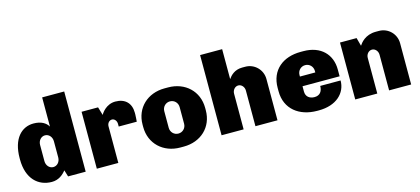

<svg xmlns="http://www.w3.org/2000/svg" viewBox="-59 -1188 3638 1665"><g transform="rotate(-15 1760.0 -355.0)"><path d="M551 0V-720H353V-458C332 -493 292 -521 221 -521C114 -521 28 -436 28 -261V-250C28 -75 125 10 246 10C307 10 347 -24 375 -59L393 0ZM291 -396C326 -396 353 -365 353 -326V-181C353 -142 326 -111 291 -111C256 -111 229 -142 229 -181V-326C229 -365 256 -396 291 -396Z M956 -521C873 -521 828 -452 821 -437L799 -511H651V0H844V-328C844 -356 863 -378 887 -378C910 -378 929 -356 929 -328V-304H1091L1093 -329C1094 -344 1095 -359 1095 -367V-384C1095 -468 1045 -521 956 -521Z M1430 -521H1398C1246 -521 1133 -417 1133 -266V-245C1133 -95 1246 10 1398 10H1430C1582 10 1695 -93 1695 -245V-266C1695 -417 1582 -521 1430 -521ZM1414 -400C1453 -400 1483 -369 1483 -330V-181C1483 -142 1453 -111 1414 -111C1375 -111 1345 -142 1345 -181V-330C1345 -369 1375 -400 1414 -400Z M1969 -451V-720H1771V0H1969V-320C1969 -353 1993 -380 2022 -380C2051 -380 2075 -353 2075 -320V0H2273V-371C2273 -454 2206 -521 2123 -521H2095C2026 -521 1988 -479 1969 -451Z M2645 -521H2620C2461 -521 2347 -431 2347 -271V-240C2347 -80 2468 10 2627 10H2642C2800 10 2891 -79 2891 -192H2708C2708 -143 2684 -111 2636 -111C2593 -111 2559 -134 2559 -181V-229H2892V-291C2892 -424 2802 -521 2645 -521ZM2628 -400C2667 -400 2697 -369 2697 -330V-316H2559V-330C2559 -369 2589 -400 2628 -400Z M3323 -521H3295C3199 -521 3155 -460 3140 -437L3120 -511H2971V0H3169V-320C3169 -353 3193 -380 3222 -380C3251 -380 3275 -353 3275 -320V0H3473V-371C3473 -454 3406 -521 3323 -521Z"/></g></svg>

Font: Chivo Light
Style: Bold
Weight: 900
Designer: Hector Gatti
Foundry: Omnibus-Type
Version: Version 1.003;PS 001.003;hotconv 1.0.70;makeotf.lib2.5.58329